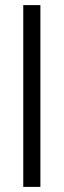

<svg xmlns="http://www.w3.org/2000/svg" viewBox="-20 -731 249 751"><path d="M138 -711V0H71V-711Z"/></svg>

Font: GFS Didot
Style: Regular
Weight: 400
Designer: Takis Katsoulidis and George D. Matthiopoulos
Foundry: Takis Katsoulidis and George D. Matthiopoulos
Version: Version 1.0